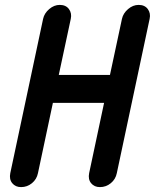

<svg xmlns="http://www.w3.org/2000/svg" viewBox="-20 -754 632 784"><path d="M156 -677Q161 -700 181 -717Q201 -734 224 -734Q249 -734 261.5 -717Q274 -700 269 -677L220 -448H429L478 -677Q483 -700 503 -717Q523 -734 546 -734Q571 -734 583.5 -717Q596 -700 591 -677L457 -47Q452 -22 432.5 -6Q413 10 388 10Q365 10 352 -6Q339 -22 344 -47L405 -334H196L135 -47Q130 -22 110.5 -6Q91 10 66 10Q43 10 30 -6Q17 -22 22 -47Z"/></svg>

Font: VDS
Style: Bold Italic
Weight: 700
Designer: artmaker
Foundry: artmaker
Version: Version 1.000 2009 initial release